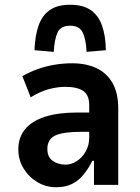

<svg xmlns="http://www.w3.org/2000/svg" viewBox="-20 -777 587 807"><path d="M216 10Q173 10 137 -11.5Q101 -33 79 -69Q57 -105 57 -149Q57 -200 86 -234.5Q115 -269 170 -286.5Q225 -304 303 -304H371V-223H323Q286 -223 259 -219.5Q232 -216 214.5 -208.5Q197 -201 188 -186.5Q179 -172 179 -151Q179 -117 201.5 -101Q224 -85 256 -85Q280 -85 303 -100Q326 -115 340.5 -141Q355 -167 355 -199V-335Q355 -378 329.5 -395Q304 -412 254 -412Q222 -412 186 -402.5Q150 -393 109 -368L74 -457Q108 -476 141 -487.5Q174 -499 210 -505Q246 -511 284 -511Q342 -511 385.5 -490.5Q429 -470 453 -428Q477 -386 477 -320V0H375V-101H368Q352 -69 331.5 -43.5Q311 -18 283 -4Q255 10 216 10ZM206 -559 125 -566Q127 -626 142 -669Q157 -712 189 -734.5Q221 -757 275 -757Q329 -757 361.5 -734.5Q394 -712 409 -669Q424 -626 425 -566L344 -559Q341 -614 327 -641.5Q313 -669 275 -669Q236 -669 222.5 -641.5Q209 -614 206 -559Z"/></svg>

Font: Nunito Sans 7pt Condensed
Style: Bold
Weight: 700
Width: 3
Designer: Vernon Adams
Foundry: Vernon Adams
Version: Version 3.101;gftools[0.9.27]